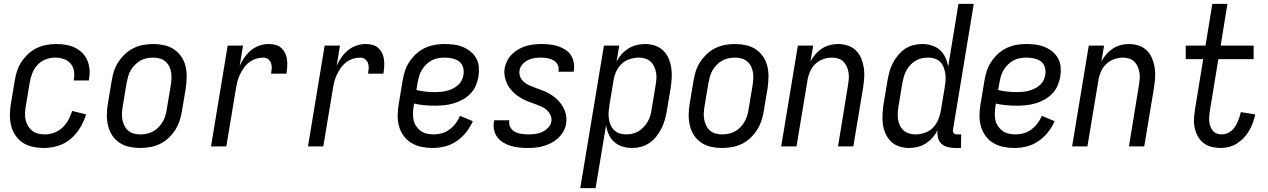

<svg xmlns="http://www.w3.org/2000/svg" viewBox="-20 -755 6540 990"><path d="M207 8Q177 8 149 2Q121 -4 98.5 -18.5Q76 -33 60.5 -55.5Q45 -78 38 -105Q31 -132 31 -161Q31 -190 36 -219L56 -339Q60 -364 68 -389Q76 -414 91 -436.5Q106 -459 126 -477.5Q146 -496 170 -507.5Q194 -519 219.5 -523.5Q245 -528 270 -528Q295 -528 319.5 -524Q344 -520 365 -510Q386 -500 403 -483.5Q420 -467 429.5 -445.5Q439 -424 441.5 -399Q444 -374 439 -349L438 -340H360L361 -346Q365 -369 361 -391Q357 -413 343 -428.5Q329 -444 308 -451Q287 -458 264 -458Q240 -458 215 -448.5Q190 -439 172.5 -419.5Q155 -400 146 -376Q137 -352 133 -328L113 -208Q110 -190 109 -172Q108 -154 112 -137Q116 -120 125 -105Q134 -90 147 -80Q160 -70 177.5 -66Q195 -62 213 -62Q236 -62 260 -71Q284 -80 302.5 -97.5Q321 -115 333 -137.5Q345 -160 352 -183L424 -165Q413 -130 393.5 -97Q374 -64 344.5 -39Q315 -14 278.5 -3Q242 8 207 8Z M703 8Q674 8 646.5 2Q619 -4 596.5 -19Q574 -34 559 -56.5Q544 -79 537.5 -106Q531 -133 531 -161.5Q531 -190 536 -219L556 -339Q560 -364 568 -389Q576 -414 591 -436.5Q606 -459 626 -477.5Q646 -496 670 -507.5Q694 -519 719.5 -523.5Q745 -528 770 -528Q799 -528 826.5 -522Q854 -516 876.5 -501Q899 -486 914.5 -463.5Q930 -441 936.5 -414Q943 -387 942.5 -358.5Q942 -330 938 -301L918 -181Q914 -156 905.5 -131Q897 -106 882.5 -83.5Q868 -61 848 -42.5Q828 -24 804 -12.5Q780 -1 754 3.5Q728 8 703 8ZM704 -62Q720 -62 737 -65.5Q754 -69 769.5 -77.5Q785 -86 797.5 -99Q810 -112 819 -127.5Q828 -143 833 -159.5Q838 -176 840 -192L860 -312Q863 -330 864 -347.5Q865 -365 862.5 -381.5Q860 -398 852.5 -413Q845 -428 832.5 -438.5Q820 -449 804 -453.5Q788 -458 770 -458Q754 -458 736.5 -454.5Q719 -451 704 -442.5Q689 -434 676 -421Q663 -408 654 -392.5Q645 -377 640.5 -360.5Q636 -344 633 -328L613 -208Q610 -190 609 -172.5Q608 -155 611 -138.5Q614 -122 621.5 -107Q629 -92 641 -81.5Q653 -71 669.5 -66.5Q686 -62 704 -62Z M1068 0 1154 -520H1233L1216 -416Q1226 -438 1240.5 -459Q1255 -480 1274.5 -496Q1294 -512 1318 -520Q1342 -528 1365 -528Q1384 -528 1401 -523.5Q1418 -519 1430.5 -507.5Q1443 -496 1450.5 -480.5Q1458 -465 1460 -447.5Q1462 -430 1461 -411.5Q1460 -393 1457 -375H1378Q1380 -389 1381 -403Q1382 -417 1377.5 -429.5Q1373 -442 1362.5 -450Q1352 -458 1338 -458Q1319 -458 1300 -452Q1281 -446 1264.5 -433.5Q1248 -421 1236.5 -404Q1225 -387 1216.5 -369Q1208 -351 1203.5 -332.5Q1199 -314 1196 -295L1147 0Z M1568 0 1654 -520H1733L1716 -416Q1726 -438 1740.5 -459Q1755 -480 1774.5 -496Q1794 -512 1818 -520Q1842 -528 1865 -528Q1884 -528 1901 -523.5Q1918 -519 1930.5 -507.5Q1943 -496 1950.5 -480.5Q1958 -465 1960 -447.5Q1962 -430 1961 -411.5Q1960 -393 1957 -375H1878Q1880 -389 1881 -403Q1882 -417 1877.5 -429.5Q1873 -442 1862.5 -450Q1852 -458 1838 -458Q1819 -458 1800 -452Q1781 -446 1764.5 -433.5Q1748 -421 1736.5 -404Q1725 -387 1716.5 -369Q1708 -351 1703.5 -332.5Q1699 -314 1696 -295L1647 0Z M2210 8Q2181 8 2152.5 2Q2124 -4 2101 -18Q2078 -32 2061.5 -54.5Q2045 -77 2037.5 -104Q2030 -131 2030.5 -160.5Q2031 -190 2036 -219L2056 -339Q2060 -364 2068 -389Q2076 -414 2091 -436.5Q2106 -459 2126 -477.5Q2146 -496 2170.5 -507.5Q2195 -519 2220 -523.5Q2245 -528 2270 -528Q2295 -528 2319.5 -525Q2344 -522 2366 -513Q2388 -504 2406 -489.5Q2424 -475 2435.5 -454.5Q2447 -434 2449 -409.5Q2451 -385 2447 -360Q2443 -336 2433 -313Q2423 -290 2405.5 -272Q2388 -254 2365.5 -241.5Q2343 -229 2319 -222Q2295 -215 2271 -212.5Q2247 -210 2224 -210Q2196 -210 2168.5 -212.5Q2141 -215 2115 -221L2113 -208Q2110 -190 2109.5 -171.5Q2109 -153 2112.5 -136Q2116 -119 2126 -104.5Q2136 -90 2149.5 -80Q2163 -70 2180.5 -66Q2198 -62 2217 -62Q2237 -62 2258.5 -68Q2280 -74 2298 -87.5Q2316 -101 2330 -119.5Q2344 -138 2352 -158L2418 -130Q2405 -100 2383.5 -73Q2362 -46 2334 -27Q2306 -8 2274 0Q2242 8 2210 8ZM2224 -280Q2239 -280 2254.5 -281.5Q2270 -283 2285 -287Q2300 -291 2314.5 -298Q2329 -305 2341.5 -316Q2354 -327 2361 -341.5Q2368 -356 2370 -371Q2373 -391 2367 -410Q2361 -429 2345.5 -439.5Q2330 -450 2310.5 -454Q2291 -458 2271 -458Q2254 -458 2236.5 -454.5Q2219 -451 2204 -442.5Q2189 -434 2176 -421Q2163 -408 2154 -392.5Q2145 -377 2140.5 -360.5Q2136 -344 2133 -328L2127 -291Q2150 -285 2174.5 -282.5Q2199 -280 2224 -280Z M2699 8Q2677 8 2655.5 5.5Q2634 3 2613.5 -3Q2593 -9 2575 -20Q2557 -31 2544.5 -47.5Q2532 -64 2527.5 -85Q2523 -106 2527 -128L2528 -135H2606V-132Q2603 -114 2611.5 -98.5Q2620 -83 2635.5 -75Q2651 -67 2669 -64.5Q2687 -62 2706 -62Q2723 -62 2741 -64.5Q2759 -67 2775.5 -74.5Q2792 -82 2806 -96.5Q2820 -111 2823 -128Q2826 -146 2818.5 -161.5Q2811 -177 2799 -188Q2787 -199 2771.5 -205.5Q2756 -212 2740.5 -218Q2725 -224 2709 -229.5Q2693 -235 2678 -243Q2663 -251 2649.5 -260.5Q2636 -270 2624.5 -281.5Q2613 -293 2604 -306.5Q2595 -320 2589.5 -335.5Q2584 -351 2581.5 -368Q2579 -385 2582 -403Q2586 -423 2595.5 -442Q2605 -461 2620.5 -476Q2636 -491 2654.5 -501.5Q2673 -512 2693 -518Q2713 -524 2733.5 -526Q2754 -528 2774 -528Q2795 -528 2816.5 -525.5Q2838 -523 2857.5 -516.5Q2877 -510 2894.5 -499Q2912 -488 2923 -471.5Q2934 -455 2938 -434Q2942 -413 2939 -392L2937 -385H2859L2860 -388Q2863 -406 2855.5 -421Q2848 -436 2834 -444Q2820 -452 2803 -455Q2786 -458 2768 -458Q2752 -458 2735 -455.5Q2718 -453 2702 -445Q2686 -437 2673.5 -423Q2661 -409 2659 -392Q2656 -374 2662.5 -358.5Q2669 -343 2682 -332Q2695 -321 2710 -314.5Q2725 -308 2741 -302Q2757 -296 2772.5 -290.5Q2788 -285 2802.5 -277.5Q2817 -270 2830.5 -260.5Q2844 -251 2855.5 -239.5Q2867 -228 2876.5 -214Q2886 -200 2892 -184.5Q2898 -169 2900 -152Q2902 -135 2899 -117Q2896 -97 2885 -77.5Q2874 -58 2858 -43Q2842 -28 2822.5 -18Q2803 -8 2782.5 -2Q2762 4 2741 6Q2720 8 2699 8Z M2972 215 3094 -520H3173L3159 -437Q3169 -457 3184.5 -474.5Q3200 -492 3219.5 -504.5Q3239 -517 3261.5 -522.5Q3284 -528 3305 -528Q3332 -528 3356.5 -520Q3381 -512 3399 -495Q3417 -478 3427 -455Q3437 -432 3441 -406.5Q3445 -381 3443.5 -354Q3442 -327 3438 -301L3418 -181Q3414 -158 3407.5 -135.5Q3401 -113 3390 -91.5Q3379 -70 3364 -51Q3349 -32 3328.5 -18Q3308 -4 3285 2Q3262 8 3239 8Q3213 8 3189 0.5Q3165 -7 3147 -23Q3129 -39 3119 -61.5Q3109 -84 3105 -109L3051 215ZM3208 -62Q3224 -62 3240.5 -65.5Q3257 -69 3272 -78Q3287 -87 3299 -100Q3311 -113 3320 -128.5Q3329 -144 3333.5 -160Q3338 -176 3340 -192L3360 -312Q3363 -329 3364.5 -346.5Q3366 -364 3363 -380.5Q3360 -397 3353 -412Q3346 -427 3334.5 -437.5Q3323 -448 3307 -453Q3291 -458 3274 -458Q3251 -458 3226.5 -450Q3202 -442 3184 -424.5Q3166 -407 3156 -383.5Q3146 -360 3143 -337L3123 -217Q3120 -199 3118.5 -181Q3117 -163 3119 -146Q3121 -129 3127.5 -113Q3134 -97 3145.5 -85Q3157 -73 3173.5 -67.5Q3190 -62 3208 -62Z M3703 8Q3674 8 3646.5 2Q3619 -4 3596.5 -19Q3574 -34 3559 -56.5Q3544 -79 3537.5 -106Q3531 -133 3531 -161.5Q3531 -190 3536 -219L3556 -339Q3560 -364 3568 -389Q3576 -414 3591 -436.5Q3606 -459 3626 -477.5Q3646 -496 3670 -507.5Q3694 -519 3719.5 -523.5Q3745 -528 3770 -528Q3799 -528 3826.5 -522Q3854 -516 3876.5 -501Q3899 -486 3914.5 -463.5Q3930 -441 3936.5 -414Q3943 -387 3942.5 -358.5Q3942 -330 3938 -301L3918 -181Q3914 -156 3905.5 -131Q3897 -106 3882.5 -83.5Q3868 -61 3848 -42.5Q3828 -24 3804 -12.5Q3780 -1 3754 3.5Q3728 8 3703 8ZM3704 -62Q3720 -62 3737 -65.5Q3754 -69 3769.5 -77.5Q3785 -86 3797.5 -99Q3810 -112 3819 -127.5Q3828 -143 3833 -159.5Q3838 -176 3840 -192L3860 -312Q3863 -330 3864 -347.5Q3865 -365 3862.5 -381.5Q3860 -398 3852.5 -413Q3845 -428 3832.5 -438.5Q3820 -449 3804 -453.5Q3788 -458 3770 -458Q3754 -458 3736.5 -454.5Q3719 -451 3704 -442.5Q3689 -434 3676 -421Q3663 -408 3654 -392.5Q3645 -377 3640.5 -360.5Q3636 -344 3633 -328L3613 -208Q3610 -190 3609 -172.5Q3608 -155 3611 -138.5Q3614 -122 3621.5 -107Q3629 -92 3641 -81.5Q3653 -71 3669.5 -66.5Q3686 -62 3704 -62Z M4008 0 4094 -520H4173L4159 -438Q4170 -458 4184.5 -475Q4199 -492 4218 -504.5Q4237 -517 4258.5 -522.5Q4280 -528 4301 -528Q4327 -528 4351.5 -520Q4376 -512 4393.5 -494.5Q4411 -477 4420.5 -454Q4430 -431 4434 -405.5Q4438 -380 4436 -353.5Q4434 -327 4430 -301L4380 0H4301L4352 -312Q4355 -329 4356.5 -346Q4358 -363 4355.5 -379.5Q4353 -396 4346.5 -411Q4340 -426 4329 -437Q4318 -448 4302.5 -453Q4287 -458 4270 -458Q4247 -458 4223.5 -449.5Q4200 -441 4182.5 -423.5Q4165 -406 4155.5 -383Q4146 -360 4143 -337L4087 0Z M4668 8Q4641 8 4616.5 0Q4592 -8 4574.5 -25Q4557 -42 4546.5 -65Q4536 -88 4532.5 -113.5Q4529 -139 4530.5 -166Q4532 -193 4536 -219L4556 -339Q4560 -362 4566 -384.5Q4572 -407 4583 -428.5Q4594 -450 4609.5 -469Q4625 -488 4645 -502Q4665 -516 4688 -522Q4711 -528 4734 -528Q4760 -528 4784.5 -520.5Q4809 -513 4826.5 -497Q4844 -481 4854.5 -458.5Q4865 -436 4869 -411L4922 -735H5001L4894 -87Q4893 -82 4894 -77Q4895 -72 4897.5 -68.5Q4900 -65 4905 -63.5Q4910 -62 4915 -62H4936L4935 8H4903Q4884 8 4865.5 3Q4847 -2 4834 -14Q4821 -26 4816.5 -45Q4812 -64 4814 -83Q4804 -63 4788.5 -45.5Q4773 -28 4753.5 -15.5Q4734 -3 4711.5 2.5Q4689 8 4668 8ZM4700 -62Q4723 -62 4747.5 -70Q4772 -78 4789.5 -95.5Q4807 -113 4817 -136.5Q4827 -160 4831 -183L4851 -303Q4854 -321 4855.5 -339Q4857 -357 4854.5 -374Q4852 -391 4846 -407Q4840 -423 4828.5 -435Q4817 -447 4800.5 -452.5Q4784 -458 4766 -458Q4750 -458 4733 -454.5Q4716 -451 4701 -442Q4686 -433 4674 -420Q4662 -407 4653.5 -391.5Q4645 -376 4640.5 -360Q4636 -344 4633 -328L4613 -208Q4610 -191 4609 -173.5Q4608 -156 4610.5 -139.5Q4613 -123 4620 -108Q4627 -93 4639 -82.5Q4651 -72 4667 -67Q4683 -62 4700 -62Z M5210 8Q5181 8 5152.5 2Q5124 -4 5101 -18Q5078 -32 5061.5 -54.5Q5045 -77 5037.5 -104Q5030 -131 5030.5 -160.5Q5031 -190 5036 -219L5056 -339Q5060 -364 5068 -389Q5076 -414 5091 -436.5Q5106 -459 5126 -477.5Q5146 -496 5170.5 -507.5Q5195 -519 5220 -523.5Q5245 -528 5270 -528Q5295 -528 5319.5 -525Q5344 -522 5366 -513Q5388 -504 5406 -489.5Q5424 -475 5435.5 -454.5Q5447 -434 5449 -409.5Q5451 -385 5447 -360Q5443 -336 5433 -313Q5423 -290 5405.5 -272Q5388 -254 5365.5 -241.5Q5343 -229 5319 -222Q5295 -215 5271 -212.5Q5247 -210 5224 -210Q5196 -210 5168.5 -212.5Q5141 -215 5115 -221L5113 -208Q5110 -190 5109.5 -171.5Q5109 -153 5112.5 -136Q5116 -119 5126 -104.5Q5136 -90 5149.5 -80Q5163 -70 5180.5 -66Q5198 -62 5217 -62Q5237 -62 5258.5 -68Q5280 -74 5298 -87.5Q5316 -101 5330 -119.5Q5344 -138 5352 -158L5418 -130Q5405 -100 5383.5 -73Q5362 -46 5334 -27Q5306 -8 5274 0Q5242 8 5210 8ZM5224 -280Q5239 -280 5254.5 -281.5Q5270 -283 5285 -287Q5300 -291 5314.5 -298Q5329 -305 5341.5 -316Q5354 -327 5361 -341.5Q5368 -356 5370 -371Q5373 -391 5367 -410Q5361 -429 5345.5 -439.5Q5330 -450 5310.5 -454Q5291 -458 5271 -458Q5254 -458 5236.5 -454.5Q5219 -451 5204 -442.5Q5189 -434 5176 -421Q5163 -408 5154 -392.5Q5145 -377 5140.5 -360.5Q5136 -344 5133 -328L5127 -291Q5150 -285 5174.5 -282.5Q5199 -280 5224 -280Z M5508 0 5594 -520H5673L5659 -438Q5670 -458 5684.5 -475Q5699 -492 5718 -504.5Q5737 -517 5758.5 -522.5Q5780 -528 5801 -528Q5827 -528 5851.5 -520Q5876 -512 5893.5 -494.5Q5911 -477 5920.5 -454Q5930 -431 5934 -405.5Q5938 -380 5936 -353.5Q5934 -327 5930 -301L5880 0H5801L5852 -312Q5855 -329 5856.5 -346Q5858 -363 5855.5 -379.5Q5853 -396 5846.5 -411Q5840 -426 5829 -437Q5818 -448 5802.5 -453Q5787 -458 5770 -458Q5747 -458 5723.5 -449.5Q5700 -441 5682.5 -423.5Q5665 -406 5655.5 -383Q5646 -360 5643 -337L5587 0Z M6274 8Q6250 8 6226.5 2Q6203 -4 6185 -18Q6167 -32 6156 -52.5Q6145 -73 6140 -96Q6135 -119 6136.5 -143.5Q6138 -168 6142 -193L6184 -450H6094V-520H6196L6231 -735H6309L6274 -520H6444V-450H6262L6218 -181Q6216 -168 6215 -154Q6214 -140 6215.5 -127Q6217 -114 6221.5 -102Q6226 -90 6234 -80.5Q6242 -71 6254.5 -66.5Q6267 -62 6280 -62Q6293 -62 6306.5 -67Q6320 -72 6330.5 -81.5Q6341 -91 6348.5 -102.5Q6356 -114 6361.5 -126.5Q6367 -139 6371 -151.5Q6375 -164 6378 -177L6452 -165Q6448 -144 6440.5 -123Q6433 -102 6421.5 -82Q6410 -62 6394 -45Q6378 -28 6358.5 -15.5Q6339 -3 6317.5 2.5Q6296 8 6274 8Z"/></svg>

Font: Iosevka
Style: Italic
Weight: 400
Italic angle: -9°
Monospace: yes
Designer: Belleve Invis
Foundry: Belleve Invis
Version: Version 32.5.0; ttfautohint (v1.8.4)